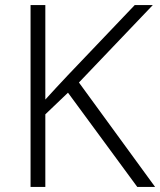

<svg xmlns="http://www.w3.org/2000/svg" viewBox="-20 -734 629 754"><path d="M589 0 290 -410 580 -714H509L245 -437C215 -405 186 -374 158 -343V-714H100V0H158V-285L247 -370L519 0Z"/></svg>

Font: Noto Sans Sinhala UI Light
Style: Regular
Weight: 300
Designer: Jelle Bosma - Monotype Design Team
Foundry: Monotype Imaging Inc.
Version: Version 2.006